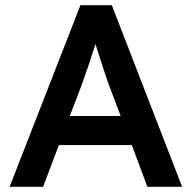

<svg xmlns="http://www.w3.org/2000/svg" viewBox="-20 -720 739 740"><path d="M17 0 290 -700H411L682 0H548L488 -161H207L146 0ZM296 -396 249 -273H445L397 -400Q393 -411 384.5 -437Q376 -463 366 -493.5Q356 -524 348 -550Q336 -512 321.5 -469Q307 -426 296 -396Z"/></svg>

Font: Readex Pro Medium
Style: Regular
Weight: 500
Designer: Bonnie Shaver-Troup, Thomas Jockin
Foundry: Lexend
Version: Version 1.204; ttfautohint (v1.8.4.7-5d5b)